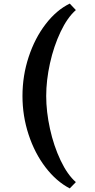

<svg xmlns="http://www.w3.org/2000/svg" viewBox="-20 -829 531 1068"><path d="M105 -295Q105 -408 139.5 -512.5Q174 -617 234 -695Q294 -773 368 -809L402 -773Q355 -732 317 -652Q279 -572 258 -477Q237 -382 237 -295Q237 -208 258 -112.5Q279 -17 317 63Q355 143 402 184L368 219Q293 180 233 101.5Q173 23 139 -80.5Q105 -184 105 -295Z"/></svg>

Font: Be Vietnam
Style: Bold
Weight: 700
Designer: Gabriel Lam
Foundry: TypeRant
Version: Version 4.000